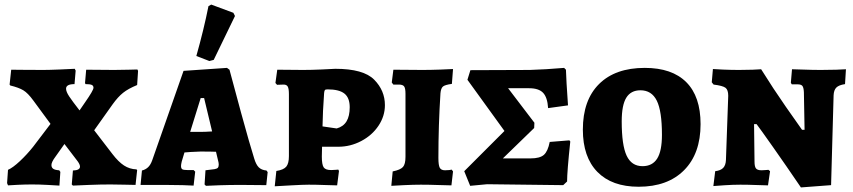

<svg xmlns="http://www.w3.org/2000/svg" viewBox="-20 -808 3734 840"><path d="M307 -507 311 -499 306 -440Q269 -440 269 -420Q269 -407 282.5 -386.5Q296 -366 328 -325L352 -360Q389 -413 389 -424Q389 -433 381.5 -436.5Q374 -440 354 -440L352 -445L357 -503L479 -502Q514 -502 542.5 -503Q571 -504 581 -504L584 -498L580 -436Q541 -420 518.5 -402Q496 -384 473 -352L392 -238L472 -134Q498 -100 522.5 -84Q547 -68 577 -67L580 -64L573 1Q560 1 527 0Q494 -1 463 -1Q420 -1 369.5 1Q319 3 299 4L294 -1L299 -62Q330 -63 330 -79Q330 -88 320 -102L262 -178L223 -123Q205 -99 205 -86Q205 -75 213 -69.5Q221 -64 239 -63L244 -56L240 4Q225 3 188 1Q151 -1 121 -1Q91 -1 59 0.5Q27 2 15 3L11 -7L15 -65Q36 -74 67 -103Q98 -132 125 -166L201 -266L126 -368Q102 -401 82 -413Q62 -425 25 -434L22 -438L29 -503Q40 -503 77 -502.5Q114 -502 169 -502Q195 -502 243 -504Q291 -506 307 -507Z M875 -1 879 -63Q908 -66 919 -68Q930 -70 933.5 -74.5Q937 -79 937 -89Q937 -93 936 -97.5Q935 -102 934 -106L925 -144Q903 -145 857 -145Q843 -145 813 -143Q795 -141 787 -141L775 -101Q772 -88 772 -82Q772 -71 777.5 -67.5Q783 -64 801 -64H827L834 -57L827 4Q815 3 779 2Q743 1 701 1H595L601 -62Q617 -66 628 -76.5Q639 -87 646 -107L783 -498L973 -511L984 -503Q996 -456 1034.5 -315.5Q1073 -175 1092 -115Q1100 -88 1112 -76Q1124 -64 1146 -62L1151 -55L1145 2L1033 1Q986 1 940 2.5Q894 4 881 5ZM859 -231Q876 -231 908 -233L873 -379H858L812 -231ZM839 -563Q872 -680 892 -781L904 -788L1001 -752L1008 -738L915 -546L896 -541Z M1189 -60Q1221 -65 1232.5 -79Q1244 -93 1244 -125V-396Q1244 -420 1239 -429Q1234 -438 1221 -438L1192 -437L1185 -445L1193 -503L1306 -502Q1343 -502 1386.5 -504Q1430 -506 1447 -507Q1570 -507 1617 -459.5Q1664 -412 1664 -348Q1664 -300 1636 -258Q1608 -216 1560.5 -191Q1513 -166 1460 -166H1389L1388 -123Q1388 -88 1396 -76Q1404 -64 1429 -64Q1439 -64 1448 -65Q1457 -66 1460 -66L1463 -60L1455 3Q1440 3 1402 1.5Q1364 0 1331 0Q1306 0 1253 3Q1200 6 1182 7ZM1510 -339Q1510 -380 1487 -398.5Q1464 -417 1413 -417Q1404 -417 1401.5 -414Q1399 -411 1398 -401Q1392 -319 1391 -255L1453 -246Q1482 -254 1496 -277Q1510 -300 1510 -339Z M1698 -58Q1732 -65 1743 -77.5Q1754 -90 1754 -122V-398Q1754 -422 1748 -430Q1742 -438 1725 -438H1701L1694 -447L1701 -503L1828 -502Q1864 -502 1905 -503.5Q1946 -505 1962 -506L1957 -441Q1927 -437 1918 -429.5Q1909 -422 1907 -400Q1898 -260 1898 -117Q1898 -85 1904 -74Q1910 -63 1927 -63Q1938 -63 1946 -64Q1954 -65 1956 -66L1962 -58L1955 3Q1939 3 1898 1.5Q1857 0 1821 0Q1790 0 1747.5 2Q1705 4 1692 5Z M2011 -59 2187 -235 2025 -459 2038 -501 2298 -502Q2367 -504 2448 -511L2456 -503Q2457 -461 2465 -347L2378 -335Q2375 -382 2356 -402Q2337 -422 2295 -422H2203L2318 -271L2317 -248L2180 -115H2301Q2342 -115 2359.5 -130.5Q2377 -146 2385 -187L2471 -194L2475 -189Q2461 -57 2461 -14L2444 2L2111 -2L2037 5Z M2530 -241Q2530 -370 2601 -440.5Q2672 -511 2801 -511Q2920 -511 2982.5 -448.5Q3045 -386 3045 -265Q3045 -136 2973 -63.5Q2901 9 2774 9Q2657 9 2593.5 -56Q2530 -121 2530 -241ZM2876 -218Q2876 -322 2853.5 -367.5Q2831 -413 2782 -413Q2740 -413 2720 -380.5Q2700 -348 2700 -277Q2700 -173 2721.5 -127Q2743 -81 2791 -81Q2834 -81 2855 -114Q2876 -147 2876 -218Z M3497 -405Q3496 -425 3490.5 -432Q3485 -439 3470 -439H3444L3440 -446L3445 -505Q3459 -505 3496.5 -503.5Q3534 -502 3571 -502Q3607 -502 3638.5 -503Q3670 -504 3681 -505L3677 -440Q3650 -436 3639 -425Q3628 -414 3627 -391L3616 2L3484 12Q3418 -85 3362 -164.5Q3306 -244 3290 -265H3279L3281 -101Q3281 -79 3287.5 -71Q3294 -63 3312 -63Q3320 -63 3329.5 -64Q3339 -65 3342 -65L3349 -59L3340 3Q3326 3 3289.5 1.5Q3253 0 3219 0Q3187 0 3149.5 2.5Q3112 5 3101 6L3109 -59Q3133 -62 3144 -73.5Q3155 -85 3156 -108L3166 -389Q3166 -415 3154 -424Q3142 -433 3102 -438L3094 -448L3099 -506Q3109 -505 3144 -503.5Q3179 -502 3213 -502Q3245 -502 3273 -503Q3301 -504 3310 -505Q3363 -420 3418 -341Q3473 -262 3489 -240H3500Z"/></svg>

Font: Alegreya SC ExtraBold
Style: Regular
Weight: 800
Designer: Juan Pablo del Peral
Foundry: Huerta Tipografica
Version: Version 2.007; ttfautohint (v1.6)